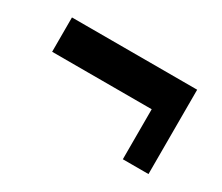

<svg xmlns="http://www.w3.org/2000/svg" viewBox="-64 -620 659 570"><g transform="rotate(30 265.5 -334.5)"><path d="M389.6 -189.9V-361.3H48.3V-479H477.5V-189.9Z"/></g></svg>

Font: Oswald
Style: Heavy
Weight: 800
Designer: Vernon Adams
Foundry: Vernon Adams
Version: 3.0; ttfautohint (v0.95) -l 8 -r 50 -G 200 -x 0 -w "G" -W -c